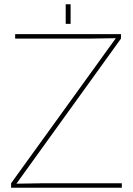

<svg xmlns="http://www.w3.org/2000/svg" viewBox="-20 -880 623 900"><path d="M32 0H551V-21H183L57 -19L547 -699V-720H51V-699H397L523 -701L32 -21ZM288 -768H311V-860H288Z"/></svg>

Font: Aspekta 50
Style: Regular
Weight: 50
Designer: Ivo Dolenc
Version: Version 2.000